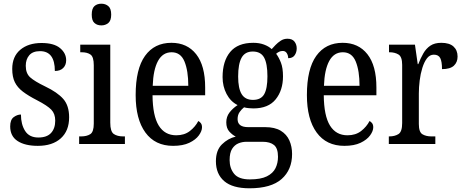

<svg xmlns="http://www.w3.org/2000/svg" viewBox="-20 -777 2501 1036"><path d="M184 10Q115 10 75 -16Q35 -42 35 -95Q35 -131 54 -145Q73 -159 93 -159Q93 -106 115.5 -70.5Q138 -35 187 -35Q233 -35 255.5 -59.5Q278 -84 278 -126Q278 -163 257 -185Q236 -207 180 -236Q133 -260 103.5 -282.5Q74 -305 60 -333.5Q46 -362 46 -405Q46 -472 89.5 -508.5Q133 -545 204 -545Q271 -545 304 -517.5Q337 -490 337 -452Q337 -426 321 -410Q305 -394 276 -394Q276 -501 196 -501Q157 -501 138 -479Q119 -457 119 -422Q119 -381 143 -359.5Q167 -338 223 -311Q290 -279 321.5 -243Q353 -207 353 -144Q353 -71 308 -30.5Q263 10 184 10Z M527 -640Q504 -640 489.5 -653Q475 -666 475 -698Q475 -731 489.5 -744Q504 -757 527 -757Q549 -757 564.5 -744Q580 -731 580 -698Q580 -666 564.5 -653Q549 -640 527 -640ZM407 0V-41H418Q448 -41 467 -53Q486 -65 486 -110V-425Q486 -470 468.5 -482.5Q451 -495 421 -495H413V-536H575V-115Q575 -67 594 -54Q613 -41 644 -41H654V0Z M914 10Q817 10 764.5 -62Q712 -134 712 -264Q712 -405 762.5 -475.5Q813 -546 905 -546Q990 -546 1038.5 -484.5Q1087 -423 1087 -305V-263H803Q804 -152 836.5 -99.5Q869 -47 931 -47Q975 -47 1004.5 -70Q1034 -93 1050 -124Q1058 -120 1064 -112Q1070 -104 1070 -90Q1070 -70 1053 -46.5Q1036 -23 1001.5 -6.5Q967 10 914 10ZM996 -314Q996 -395 975.5 -445Q955 -495 906 -495Q858 -495 832.5 -448Q807 -401 804 -314Z M1326 239Q1235 239 1190 200.5Q1145 162 1145 93Q1145 34 1177.5 2Q1210 -30 1252 -40Q1234 -49 1217.5 -67Q1201 -85 1201 -117Q1201 -147 1218 -169.5Q1235 -192 1262 -210Q1224 -229 1202.5 -270Q1181 -311 1181 -361Q1181 -447 1222 -496.5Q1263 -546 1347 -546Q1379 -546 1404.5 -536.5Q1430 -527 1446 -512Q1454 -521 1466.5 -534Q1479 -547 1495 -557.5Q1511 -568 1531 -568Q1557 -568 1569 -552.5Q1581 -537 1581 -516Q1581 -495 1570 -479Q1559 -463 1535 -463Q1535 -478 1527.5 -490Q1520 -502 1506 -502Q1495 -502 1486.5 -498Q1478 -494 1470 -487Q1485 -467 1496 -438.5Q1507 -410 1507 -365Q1507 -290 1467.5 -241Q1428 -192 1347 -192Q1336 -192 1321 -193.5Q1306 -195 1297 -198Q1284 -188 1273 -172.5Q1262 -157 1262 -134Q1262 -91 1319 -91H1411Q1463 -91 1495 -71.5Q1527 -52 1541.5 -19Q1556 14 1556 54Q1556 139 1499.5 189Q1443 239 1326 239ZM1345 -238Q1388 -238 1405.5 -268.5Q1423 -299 1423 -365Q1423 -434 1405 -466.5Q1387 -499 1344 -499Q1302 -499 1283.5 -465.5Q1265 -432 1265 -364Q1265 -300 1284 -269Q1303 -238 1345 -238ZM1328 191Q1387 191 1420 174.5Q1453 158 1466.5 130.5Q1480 103 1480 69Q1480 23 1458.5 5.5Q1437 -12 1397 -12H1310Q1287 -12 1266.5 -3.5Q1246 5 1232.5 26Q1219 47 1219 87Q1219 131 1243.5 161Q1268 191 1328 191Z M1838 10Q1741 10 1688.5 -62Q1636 -134 1636 -264Q1636 -405 1686.5 -475.5Q1737 -546 1829 -546Q1914 -546 1962.5 -484.5Q2011 -423 2011 -305V-263H1727Q1728 -152 1760.5 -99.5Q1793 -47 1855 -47Q1899 -47 1928.5 -70Q1958 -93 1974 -124Q1982 -120 1988 -112Q1994 -104 1994 -90Q1994 -70 1977 -46.5Q1960 -23 1925.5 -6.5Q1891 10 1838 10ZM1920 -314Q1920 -395 1899.5 -445Q1879 -495 1830 -495Q1782 -495 1756.5 -448Q1731 -401 1728 -314Z M2078 0V-41H2081Q2110 -41 2130 -53.5Q2150 -66 2150 -113V-427Q2150 -471 2130 -483Q2110 -495 2082 -495H2079V-536H2219L2234 -431H2237Q2249 -462 2264 -488.5Q2279 -515 2302 -530.5Q2325 -546 2361 -546Q2405 -546 2427 -526Q2449 -506 2449 -472Q2449 -441 2429 -422.5Q2409 -404 2365 -404Q2365 -445 2355.5 -463.5Q2346 -482 2321 -482Q2299 -482 2284 -462.5Q2269 -443 2259 -411Q2249 -379 2244.5 -342.5Q2240 -306 2240 -273V-108Q2240 -64 2259.5 -52.5Q2279 -41 2307 -41H2329V0Z"/></svg>

Font: Noto Serif Thai Condensed
Style: Regular
Weight: 400
Width: 3
Designer: Monotype Design Team
Foundry: Monotype Imaging Inc.
Version: Version 2.002; ttfautohint (v1.8.4.7-5d5b)